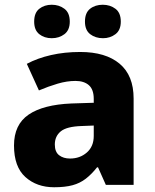

<svg xmlns="http://www.w3.org/2000/svg" viewBox="-20 -779 653 809"><path d="M318 -560Q425 -560 484 -510.5Q543 -461 543 -364V0H426L393 -74H389Q366 -45 341.5 -26Q317 -7 285.5 1.5Q254 10 208 10Q135 10 87 -33Q39 -76 39 -166Q39 -254 100.5 -296Q162 -338 281 -343L375 -346V-362Q375 -402 354.5 -420Q334 -438 298 -438Q262 -438 223 -426.5Q184 -415 144 -398L93 -510Q138 -534 195 -547Q252 -560 318 -560ZM324 -248Q261 -246 236 -225.5Q211 -205 211 -170Q211 -139 229 -125Q247 -111 275 -111Q317 -111 346 -136.5Q375 -162 375 -206V-250ZM124 -688Q124 -725 145.5 -742Q167 -759 198 -759Q229 -759 251.5 -742Q274 -725 274 -688Q274 -652 251.5 -635Q229 -618 198 -618Q167 -618 145.5 -635Q124 -652 124 -688ZM338 -688Q338 -725 359.5 -742Q381 -759 413 -759Q444 -759 466.5 -742Q489 -725 489 -688Q489 -652 466.5 -635Q444 -618 414 -618Q382 -618 360 -635Q338 -652 338 -688Z"/></svg>

Font: Noto Sans Cham ExtraBold
Style: Regular
Weight: 800
Version: Version 2.002